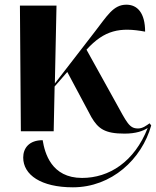

<svg xmlns="http://www.w3.org/2000/svg" viewBox="-20 -560 665 819"><path d="M69 0H209L213 -191L267 -253L370 -60C399 -11 427 10 511 10C559 10 590 -1 610 -14C553 131 445 199 330 199C199 199 171 93 162 38C104 38 79 72 79 112C79 186 155 239 291 239C456 239 585 119 625 -25L618 -34C605 -25 589 -12 569 -12C531 -12 522 -36 471 -128L349 -348C425 -432 492 -445 599 -425C599 -505 566 -540 519 -540C463 -540 437 -492 384 -424L214 -204L221 -536H65Z"/></svg>

Font: Noto Serif Display
Style: Bold
Weight: 700
Designer: Monotype Design Team
Foundry: Monotype Imaging Inc.
Version: Version 2.009